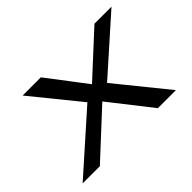

<svg xmlns="http://www.w3.org/2000/svg" viewBox="-94 -640 828 828"><g transform="rotate(-45 320.0 -225.5)"><path d="M13 0H118L323 -190L472 0H582L394 -232L640 -451H536L344 -274L209 -451H98L275 -233Z"/></g></svg>

Font: Charger Sport
Style: SeBdObl
Weight: 600
Designer: Jasper
Foundry: Cannot Into Space Fonts
Version: Version 1.1